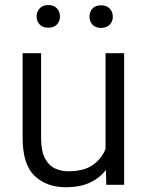

<svg xmlns="http://www.w3.org/2000/svg" viewBox="-20 -742 590 771"><path d="M406.7 0 405.3 -59.6Q380.4 -26.9 340.8 -8.5Q301.3 9.8 244.1 9.8Q166.5 9.8 118.7 -36.1Q70.8 -82 70.8 -189V-528.3H145V-188Q145 -136.2 160.2 -106.9Q175.3 -77.6 200.4 -65.9Q225.6 -54.2 254.4 -54.2Q316.9 -54.2 352.5 -79.3Q388.2 -104.5 403.8 -144V-528.3H478.5V0ZM127 -675.8Q127 -694.8 139.2 -708.3Q151.4 -721.7 173.8 -721.7Q196.8 -721.7 208.7 -708.3Q220.7 -694.8 220.7 -675.8Q220.7 -656.7 208.7 -643.8Q196.8 -630.9 173.8 -630.9Q151.4 -630.9 139.2 -643.8Q127 -656.7 127 -675.8ZM339.4 -674.8Q339.4 -694.3 351.3 -707.5Q363.3 -720.7 385.7 -720.7Q408.2 -720.7 420.7 -707.5Q433.1 -694.3 433.1 -674.8Q433.1 -656.2 420.7 -643.1Q408.2 -629.9 385.7 -629.9Q363.3 -629.9 351.3 -643.1Q339.4 -656.2 339.4 -674.8Z"/></svg>

Font: Vazirmatn FD Light
Style: Regular
Weight: 300
Designer: Saber Rastikerdar
Foundry: Saber Rastikerdar
Version: Version 33.003